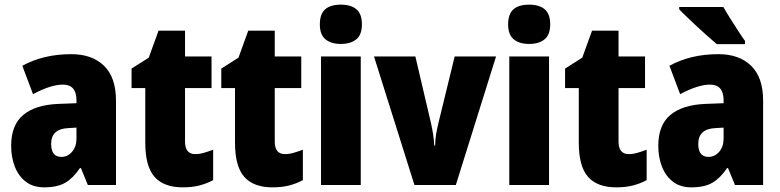

<svg xmlns="http://www.w3.org/2000/svg" viewBox="-20 -796 3357 826"><path d="M287 -563Q376 -563 427.5 -513Q479 -463 479 -363V0H358L328 -73H324Q295 -30 261 -10Q227 10 170 10Q123 10 91.5 -14Q60 -38 44 -78.5Q28 -119 28 -169Q28 -258 80 -301.5Q132 -345 231 -349L309 -352V-364Q309 -432 251 -432Q199 -432 122 -391L76 -513Q119 -537 172 -550Q225 -563 287 -563ZM275 -245Q200 -242 200 -177Q200 -121 244 -121Q271 -121 290 -143Q309 -165 309 -200V-247Z M820 -133Q838 -133 857 -138.5Q876 -144 897 -152V-21Q869 -6 837.5 2Q806 10 766 10Q685 10 645 -35Q605 -80 605 -182V-417H546V-501L620 -548L662 -664H776V-553H890V-417H776V-187Q776 -133 820 -133Z M1206 -133Q1224 -133 1243 -138.5Q1262 -144 1283 -152V-21Q1255 -6 1223.5 2Q1192 10 1152 10Q1071 10 1031 -35Q991 -80 991 -182V-417H932V-501L1006 -548L1048 -664H1162V-553H1276V-417H1162V-187Q1162 -133 1206 -133Z M1446 -776Q1490 -776 1513.5 -756Q1537 -736 1537 -691Q1537 -647 1513 -627Q1489 -607 1446 -607Q1404 -607 1380 -627Q1356 -647 1356 -691Q1356 -736 1379 -756Q1402 -776 1446 -776ZM1532 -553V0H1361V-553Z M1763 0 1589 -553H1767L1834 -267Q1839 -245 1843 -220.5Q1847 -196 1848 -170H1852Q1852 -193 1856 -217.5Q1860 -242 1866 -266L1936 -553H2114L1941 0Z M2256 -776Q2300 -776 2323.5 -756Q2347 -736 2347 -691Q2347 -647 2323 -627Q2299 -607 2256 -607Q2214 -607 2190 -627Q2166 -647 2166 -691Q2166 -736 2189 -756Q2212 -776 2256 -776ZM2342 -553V0H2171V-553Z M2685 -133Q2703 -133 2722 -138.5Q2741 -144 2762 -152V-21Q2734 -6 2702.5 2Q2671 10 2631 10Q2550 10 2510 -35Q2470 -80 2470 -182V-417H2411V-501L2485 -548L2527 -664H2641V-553H2755V-417H2641V-187Q2641 -133 2685 -133Z M3071 -563Q3160 -563 3211.5 -513Q3263 -463 3263 -363V0H3142L3112 -73H3108Q3079 -30 3045 -10Q3011 10 2954 10Q2907 10 2875.5 -14Q2844 -38 2828 -78.5Q2812 -119 2812 -169Q2812 -258 2864 -301.5Q2916 -345 3015 -349L3093 -352V-364Q3093 -432 3035 -432Q2983 -432 2906 -391L2860 -513Q2903 -537 2956 -550Q3009 -563 3071 -563ZM3059 -245Q2984 -242 2984 -177Q2984 -121 3028 -121Q3055 -121 3074 -143Q3093 -165 3093 -200V-247ZM3092 -766Q3103 -746 3121 -717.5Q3139 -689 3156.5 -662Q3174 -635 3185 -620V-606H3064Q3050 -618 3027.5 -637.5Q3005 -657 2980.5 -680Q2956 -703 2935 -723Q2914 -743 2902 -756V-766Z"/></svg>

Font: Noto Sans Tamil Condensed Black
Style: Regular
Weight: 900
Width: 3
Designer: Jelle Bosma - Monotype Design Team
Foundry: Monotype Imaging Inc.
Version: Version 2.004; ttfautohint (v1.8.4.7-5d5b)